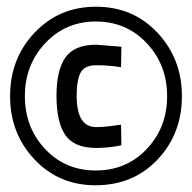

<svg xmlns="http://www.w3.org/2000/svg" viewBox="-20 -720 570 571"><path d="M10 -434Q10 -546 83 -623Q156 -700 265 -700Q376 -700 448.5 -622.5Q521 -545 521 -434Q521 -322 448.5 -245.5Q376 -169 264 -169Q155 -169 82.5 -246Q10 -323 10 -434ZM265 -656Q175 -656 114.5 -591.5Q54 -527 54 -434Q54 -341 114 -277Q174 -213 265 -213Q356 -213 416.5 -277Q477 -341 477 -434Q477 -527 416.5 -591.5Q356 -656 265 -656ZM340 -349 341 -288Q304 -280 266 -280Q201 -280 174.5 -318Q148 -356 148 -435Q148 -511 174.5 -549Q201 -587 266 -587L341 -581L340 -520Q305 -526 266 -526Q231 -526 219.5 -503.5Q208 -481 208 -435Q208 -342 266 -342Q282 -342 300.5 -344Q319 -346 330 -348Z"/></svg>

Font: TitilliumText22L Rg
Style: Regular
Weight: 400
Designer: Campivisivi
Foundry: Campivisivi
Version: 1.000